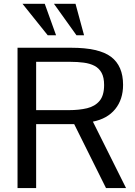

<svg xmlns="http://www.w3.org/2000/svg" viewBox="-20 -958 687 978"><path d="M69.3 0V-714.8H342.8Q484.4 -714.8 545.7 -668.5Q606.9 -622.1 606.9 -525.9Q606.9 -451.7 566.9 -402.3Q526.9 -353 453.1 -338.4L622.1 0H520L357.9 -325.7H164.1V0ZM164.1 -397H331.1Q383.3 -397 423.6 -406.7Q463.9 -416.5 487.1 -444.1Q510.3 -471.7 510.3 -524.9Q510.3 -564 497.3 -587.4Q484.4 -610.8 461.2 -622.8Q438 -634.8 406.5 -638.9Q375 -643.1 338.4 -643.1H164.1ZM223.1 -778.3 94.7 -938.5H208L265.6 -778.3ZM369.6 -778.3 254.9 -938.5H364.7L408.2 -778.3Z"/></svg>

Font: Pontano Sans Medium
Style: Regular
Weight: 500
Designer: Vernon Adams
Foundry: Vernon Adams
Version: Version 2.001